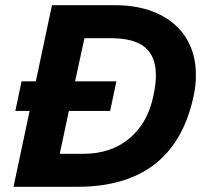

<svg xmlns="http://www.w3.org/2000/svg" viewBox="-20 -719 774 739"><path d="M94 -292H39L63 -406H118L180 -699H423Q518 -699 588.5 -666Q659 -633 696.5 -572.5Q734 -512 734 -431Q734 -389 726 -353Q653 0 277 0H32ZM301 -127Q408 -127 479 -187Q550 -247 571 -353Q580 -395 580 -430Q580 -501 538.5 -536.5Q497 -572 406 -572H305L269 -406H428L404 -292H245L210 -127Z"/></svg>

Font: Prompt Semibold
Style: Italic
Weight: 600
Italic angle: -12°
Designer: Katatrad Team
Foundry: CadsonDemak
Version: Version 1.000